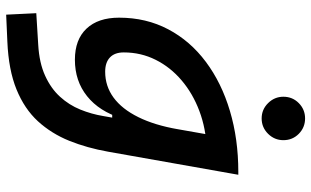

<svg xmlns="http://www.w3.org/2000/svg" viewBox="-214 -566 1015 626"><g transform="rotate(90 293.0 -252.5)"><path d="M27.3 234.4 22.5 136.2 125 129.9Q184.6 126.5 226.3 107.4Q268.1 88.4 294.9 58.8Q321.8 29.3 336.7 -7.3Q351.6 -43.9 357.9 -82.5L422.9 -450.7L545.4 -522.5H549.3L474.1 -98.1Q461.9 -29.3 438.5 28.8Q415 86.9 374.8 130.9Q334.5 174.8 271 200.7Q207.5 226.6 115.2 230.5ZM464.4 -419.4Q398.4 -417 341.3 -395.5Q284.2 -374 241.5 -337.6Q198.7 -301.3 174.6 -253.2Q150.4 -205.1 150.4 -148.9Q150.4 -119.6 166.7 -104Q183.1 -88.4 213.4 -88.4Q260.3 -88.4 297.6 -115.7Q335 -143.1 361.3 -196.3Q387.7 -249.5 400.9 -325.7L404.3 -345.2L458 -304.2L401.4 -111.3H338.9L365.2 -142.1Q342.8 -69.3 293.2 -29.5Q243.7 10.3 174.3 10.3Q108.4 10.3 72.8 -27.6Q37.1 -65.4 37.1 -133.8Q37.1 -222.2 75 -293.9Q112.8 -365.7 181.2 -416.7Q249.5 -467.8 341.1 -495.1Q432.6 -522.5 540 -522.5H548.8ZM365.7 -598.6Q336.4 -598.6 315.7 -619.6Q294.9 -640.6 294.9 -669.4Q294.9 -699.2 315.7 -719.7Q336.4 -740.2 365.7 -740.2Q395 -740.2 415.8 -719.7Q436.5 -699.2 436.5 -669.4Q436.5 -640.6 415.8 -619.6Q395 -598.6 365.7 -598.6Z"/></g></svg>

Font: Cascadia Mono Medium
Style: Italic
Weight: 500
Italic angle: -10°
Monospace: yes
Designer: Aaron Bell
Foundry: Saja Typeworks
Version: Version 2407.024